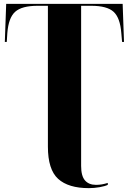

<svg xmlns="http://www.w3.org/2000/svg" viewBox="-20 -734 667 994"><path d="M440 240Q334 240 281 192Q228 144 228 25V-704H175Q93 -704 58.5 -673Q24 -642 18 -563L15 -517H5L12 -714H615L622 -517H612L608 -563Q602 -642 568 -673Q534 -704 452 -704H400V125Q400 177 420 200Q440 223 477 223Q493 223 507.5 220.5Q522 218 538 213V223Q524 230 496 235Q468 240 440 240Z"/></svg>

Font: Noto Serif Display SemiCondensed ExtraBold
Style: Regular
Weight: 800
Width: 4
Designer: Monotype Design Team
Foundry: Monotype Imaging Inc.
Version: Version 2.009